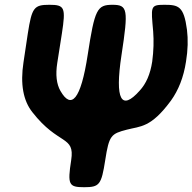

<svg xmlns="http://www.w3.org/2000/svg" viewBox="-20 -548 803 801"><path d="M277 120C261 223 267 233 331 233C395 233 403 223 419 120C435 16 444 10 509 -7C566 -22 609 -14 693 -128C724 -171 746 -225 756 -291C764 -340 765 -384 760 -424C747 -523 724 -528 665 -528C606 -528 610 -520 619 -417C622 -378 621 -336 615 -291C607 -239 590 -199 562 -169C487 -85 458 -129 487 -319C516 -509 513 -528 449 -528C385 -528 375 -509 346 -320C317 -130 277 -90 232 -169C216 -197 211 -236 219 -286L238 -407C255 -517 250 -528 186 -528C122 -528 113 -517 96 -408L78 -288C64 -197 77 -128 115 -80C224 60 293 16 277 120Z"/></svg>

Font: Asimov Print
Style: AIt
Weight: 500
Designer: Google
Version: Version 2.000980: 2014